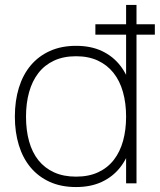

<svg xmlns="http://www.w3.org/2000/svg" viewBox="-20 -740 645 775"><path d="M365 -600V-642H605V-600ZM531 -720V0H489V-720ZM287 -555Q347 -555 391.5 -534Q436 -513 465.5 -475Q495 -437 509.5 -384.5Q524 -332 524 -269Q524 -205.5 509 -153Q494 -100.5 464.2 -63.2Q434.5 -26 390.2 -5.5Q346 15 287 15Q226.5 15 180.5 -6Q134.5 -27 103.2 -64.5Q72 -102 56 -154.2Q40 -206.5 40 -269Q40 -333 56.2 -385.8Q72.5 -438.5 104 -476Q135.5 -513.5 181.5 -534.2Q227.5 -555 287 -555ZM287 -513Q236 -513 198 -495.2Q160 -477.5 135 -445.2Q110 -413 97.5 -368.2Q85 -323.5 85 -269Q85 -214 97.5 -169.2Q110 -124.5 135.2 -93Q160.5 -61.5 198.5 -44.2Q236.5 -27 287 -27Q338.5 -27 376.5 -44.8Q414.5 -62.5 439.5 -94.8Q464.5 -127 476.8 -171.5Q489 -216 489 -269Q489 -324 476.2 -369Q463.5 -414 438 -446Q412.5 -478 374.8 -495.5Q337 -513 287 -513Z"/></svg>

Font: Vela Sans GX ExtLt
Style: Regular
Weight: 200
Designer: Principal design: Mikhail Sharanda - project Manrope.
Design modification: Ravid Balaliev
Foundry: Mikhail Sharanda
Version: Version 1.001